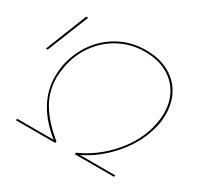

<svg xmlns="http://www.w3.org/2000/svg" viewBox="-142 -837 1050 1012"><g transform="rotate(30 383.0 -331.5)"><path d="M449 -10H664L662 0H423L425 -10Q530 -56 611 -148.5Q692 -241 715 -350Q723 -390 723 -421Q723 -490 692.5 -542.5Q662 -595 606 -624Q550 -653 475 -653Q393 -653 323 -616.5Q253 -580 206.5 -515.5Q160 -451 145 -370Q138 -330 138 -303Q138 -215 183 -143.5Q228 -72 306 -10L304 0H65L67 -10H289Q128 -139 128 -304Q128 -337 134 -371Q150 -453 197 -519.5Q244 -586 316.5 -624.5Q389 -663 477 -663Q555 -663 613.5 -632Q672 -601 703 -546Q734 -491 734 -421Q734 -381 726 -348Q702 -241 625 -149.5Q548 -58 449 -10ZM13 -406 113 -658H125L24 -406Z"/></g></svg>

Font: Ysabeau Hairline
Style: Italic
Weight: 100
Italic angle: -12°
Designer: Christian Thalmann (Catharsis Fonts)
Version: Version 0.003